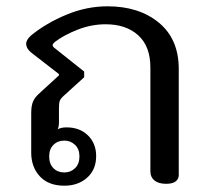

<svg xmlns="http://www.w3.org/2000/svg" viewBox="-20 -580 667 609"><path d="M79 -96V-221Q79 -245 85 -258.5Q91 -272 106 -285L167 -341V-345L78 -414Q63 -427 63 -441Q63 -454 79 -468Q127 -507 191 -533.5Q255 -560 321 -560Q421 -560 484 -508Q547 -456 547 -361V-25Q547 -12 537 -4.5Q527 3 507 3Q483 3 470 -7.5Q457 -18 457 -36V-366Q457 -433 418.5 -468Q380 -503 315 -503Q270 -503 226.5 -486Q183 -469 154 -447Q147 -441 147 -437Q147 -432 154 -427L247 -353V-335L182 -276Q172 -267 169.5 -260Q167 -253 167 -237V-193Q167 -178 163 -170Q174 -176 191 -176Q233 -176 259 -150.5Q285 -125 285 -85Q285 -42 256.5 -16.5Q228 9 184 9Q134 9 106.5 -20.5Q79 -50 79 -96ZM232 -84Q232 -107 218 -120.5Q204 -134 184 -134Q163 -134 149.5 -120.5Q136 -107 136 -84Q136 -60 149.5 -46.5Q163 -33 184 -33Q204 -33 218 -46.5Q232 -60 232 -84Z"/></svg>

Font: Maitree Medium
Style: Regular
Weight: 500
Designer: CadsonDemak Team
Foundry: CadsonDemak
Version: Version 1.000